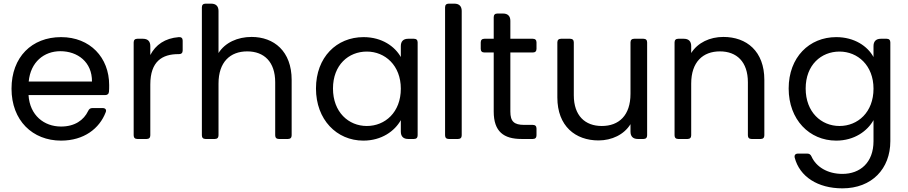

<svg xmlns="http://www.w3.org/2000/svg" viewBox="-20 -760 4966 1050"><path d="M483 -314H137C147 -421 221 -480 310 -480C404 -480 484 -421 483 -314ZM43 -275C43 -101 158 9 314 9C439 9 524 -57 558 -146C564 -160 556 -169 542 -169H485C474 -169 467 -164 462 -153C438 -103 389 -68 314 -68C221 -68 143 -129 136 -240H555C567 -240 575 -246 576 -259C577 -271 577 -282 577 -295C577 -445 473 -557 314 -557C154 -557 43 -448 43 -275Z M711 -528V-20C711 -7 718 0 731 0H782C795 0 802 -7 802 -20V-298C802 -425 868 -464 955 -464H959C972 -464 979 -471 979 -484V-538C979 -551 972 -558 958 -557C882 -551 831 -515 802 -459V-508C802 -534 788 -548 762 -548H731C718 -548 711 -541 711 -528Z M1084 -720V-20C1084 -7 1091 0 1104 0H1155C1168 0 1175 -7 1175 -20V-303C1175 -421 1239 -479 1332 -479C1424 -479 1485 -422 1485 -310V-20C1485 -7 1492 0 1505 0H1555C1568 0 1575 -7 1575 -20V-323C1575 -480 1478 -558 1356 -558C1279 -558 1211 -527 1175 -470V-700C1175 -726 1161 -740 1135 -740H1104C1091 -740 1084 -733 1084 -720Z M1968 -557C1821 -557 1708 -447 1708 -276C1708 -106 1821 9 1967 9C2068 9 2139 -44 2172 -103V-40C2172 -14 2186 0 2212 0H2244C2257 0 2264 -7 2264 -20V-528C2264 -541 2257 -548 2244 -548H2212C2186 -548 2172 -534 2172 -508V-448C2140 -505 2070 -557 1968 -557ZM1986 -478C2086 -478 2172 -402 2172 -275C2172 -146 2086 -71 1986 -71C1886 -71 1801 -147 1801 -276C1801 -405 1886 -478 1986 -478Z M2414 -720V-20C2414 -7 2421 0 2434 0H2485C2498 0 2505 -7 2505 -20V-700C2505 -726 2491 -740 2465 -740H2434C2421 -740 2414 -733 2414 -720Z M2680 -666V-548H2629C2616 -548 2609 -541 2609 -528V-493C2609 -480 2616 -473 2629 -473H2680V-150C2680 -40 2735 0 2832 0H2894C2907 0 2914 -7 2914 -20V-57C2914 -70 2907 -77 2894 -77H2847C2791 -77 2771 -96 2771 -150V-473H2894C2907 -473 2914 -480 2914 -493V-528C2914 -541 2907 -548 2894 -548H2771V-646C2771 -672 2757 -686 2731 -686H2700C2687 -686 2680 -679 2680 -666Z M3519 -20V-528C3519 -541 3512 -548 3499 -548H3448C3435 -548 3428 -541 3428 -528V-247C3428 -129 3365 -71 3271 -71C3179 -71 3118 -128 3118 -239V-528C3118 -541 3111 -548 3098 -548H3048C3035 -548 3028 -541 3028 -528V-227C3028 -70 3127 8 3253 8C3326 8 3393 -24 3428 -81V-40C3428 -14 3442 0 3468 0H3499C3512 0 3519 -7 3519 -20Z M3669 -528V-20C3669 -7 3676 0 3689 0H3740C3753 0 3760 -7 3760 -20V-303C3760 -421 3824 -479 3917 -479C4009 -479 4070 -422 4070 -310V-20C4070 -7 4077 0 4090 0H4140C4153 0 4160 -7 4160 -20V-323C4160 -480 4063 -558 3936 -558C3862 -558 3796 -527 3760 -470V-508C3760 -534 3746 -548 3720 -548H3689C3676 -548 3669 -541 3669 -528Z M4553 -557C4406 -557 4293 -447 4293 -276C4293 -106 4406 9 4553 9C4653 9 4724 -44 4757 -103V12C4757 129 4684 191 4587 191C4505 191 4443 152 4418 96C4413 85 4406 80 4395 80H4344C4330 80 4323 88 4326 102C4353 206 4452 270 4587 270C4748 270 4849 163 4849 12V-528C4849 -541 4842 -548 4829 -548H4797C4771 -548 4757 -534 4757 -508V-448C4725 -507 4653 -557 4553 -557ZM4571 -478C4671 -478 4757 -402 4757 -275C4757 -146 4671 -71 4571 -71C4471 -71 4386 -147 4386 -276C4386 -405 4471 -478 4571 -478Z"/></svg>

Font: Arvore Sans
Style: Regular
Weight: 400
Designer: Jonny Pinhorn (Latin) Dan Schunck (customization for Arvore)
Version: Version 1.000;Glyphs 3.3 (3305)